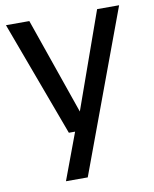

<svg xmlns="http://www.w3.org/2000/svg" viewBox="-85 -609 717 894"><g transform="rotate(-10 273.0 -162.0)"><path d="M206.5 0 5 -544H115.5L274 -88.5L436 -544H540L257 220H154L236 0Z"/></g></svg>

Font: Encode Sans Md
Style: Regular
Weight: 500
Designer: Multiple Designers
Foundry: Impallari Type
Version: Version 3.002; ttfautohint (v1.8.3) -l 8 -r 50 -G 200 -x 14 